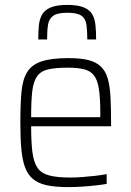

<svg xmlns="http://www.w3.org/2000/svg" viewBox="-20 -755 535 783"><path d="M258 8Q206 8 171 0.5Q136 -7 114.5 -25Q93 -43 82 -73Q71 -103 67 -147.5Q63 -192 63 -254Q63 -329 67.5 -379.5Q72 -430 90.5 -460.5Q109 -491 149 -504.5Q189 -518 259 -518Q309 -518 340.5 -510Q372 -502 391 -484Q410 -466 419 -436Q428 -406 430.5 -361Q433 -316 433 -256V-240H107Q107 -177 112 -136Q117 -95 132 -72Q147 -49 179 -40Q211 -31 266 -31Q289 -31 316 -33Q343 -35 369 -38Q395 -41 415 -45V-5Q398 -2 371.5 1Q345 4 316 6Q287 8 258 8ZM389 -258V-296Q389 -357 383 -394Q377 -431 362 -449Q347 -467 321 -473Q295 -479 256 -479Q206 -479 176 -472Q146 -465 131 -443.5Q116 -422 111.5 -382.5Q107 -343 107 -277H408ZM255 -735Q298 -735 322.5 -724.5Q347 -714 357 -695.5Q367 -677 369.5 -651Q372 -625 372 -594H336Q336 -630 332.5 -654.5Q329 -679 312 -691Q295 -703 255 -703Q215 -703 197.5 -691Q180 -679 176 -655Q172 -631 172 -594H136Q136 -625 138.5 -651Q141 -677 151.5 -695.5Q162 -714 186.5 -724.5Q211 -735 255 -735Z"/></svg>

Font: Saira SemiCondensed ExtraLight
Style: Regular
Weight: 250
Width: 4
Designer: Hector Gatti with collaboration of the Omnibus-Type team
Foundry: Omnibus-Type
Version: Version 1.101